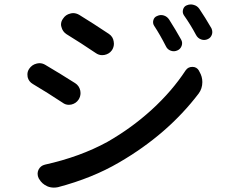

<svg xmlns="http://www.w3.org/2000/svg" viewBox="-20 -813 1040 865"><path d="M674.8 -696.3Q667 -708 670.9 -722.2Q674.8 -736.3 688.5 -741.2Q703.1 -748 718.3 -743.2Q733.4 -738.3 742.2 -724.6Q772.5 -676.8 795.9 -634.8Q803.7 -621.1 798.3 -606.4Q793 -591.8 779.3 -585.9Q764.6 -579.1 749.5 -584.5Q734.4 -589.8 727.5 -604.5Q701.2 -656.2 674.8 -696.3ZM808.6 -744.1Q800.8 -755.9 804.7 -770Q808.6 -784.2 821.3 -789.1Q830.1 -793 839.8 -793Q845.7 -793 852.5 -791Q868.2 -787.1 877.9 -773.4Q904.3 -734.4 932.6 -685.5Q936.5 -676.8 936.5 -668.9Q936.5 -663.1 934.6 -657.2Q929.7 -642.6 916 -636.7Q901.4 -629.9 886.2 -635.3Q871.1 -640.6 863.3 -655.3Q838.9 -701.2 808.6 -744.1ZM279.3 -659.2Q261.7 -670.9 256.8 -691.4Q254.9 -697.3 254.9 -702.1Q254.9 -716.8 263.7 -728.5Q275.4 -747.1 296.9 -752Q303.7 -753.9 309.6 -753.9Q323.2 -753.9 336.9 -746.1Q397.5 -709 470.7 -660.2Q489.3 -647.5 492.2 -626Q493.2 -621.1 493.2 -616.2Q493.2 -600.6 484.4 -586.9Q471.7 -569.3 450.2 -565.4Q445.3 -564.5 440.4 -564.5Q424.8 -564.5 411.1 -574.2Q344.7 -619.1 279.3 -659.2ZM241.2 30.3Q231.4 32.2 222.7 32.2Q207 32.2 193.4 26.4Q168.9 15.6 156.2 -6.8L154.3 -9.8Q149.4 -19.5 149.4 -30.3Q149.4 -39.1 153.3 -47.9Q162.1 -66.4 182.6 -71.3Q340.8 -106.4 463.9 -173.8Q573.2 -236.3 664.1 -319.3Q754.9 -402.3 816.4 -496.1Q827.1 -511.7 846.7 -511.7Q866.2 -511.7 876 -495.1L878.9 -489.3Q891.6 -467.8 891.6 -443.4Q891.6 -414.1 875 -391.6Q735.4 -208 516.6 -81.1Q396.5 -10.7 241.2 30.3ZM127.9 -434.6Q109.4 -445.3 104.5 -465.8Q103.5 -471.7 103.5 -477.5Q103.5 -491.2 111.3 -502.9Q124 -521.5 144.5 -526.4Q151.4 -528.3 158.2 -528.3Q171.9 -528.3 184.6 -520.5Q253.9 -479.5 318.4 -438.5Q336.9 -426.8 341.8 -404.3Q342.8 -399.4 342.8 -393.6Q342.8 -377.9 334 -364.3Q322.3 -346.7 300.8 -341.8Q294.9 -340.8 290 -340.8Q274.4 -340.8 261.7 -350.6Q195.3 -394.5 127.9 -434.6Z"/></svg>

Font: Gen Jyuu Gothic Medium
Style: Regular
Weight: 500
Designer: [Source Han Sans]
Ryoko NISHIZUKA  (kana & ideographs); Paul D. Hunt (Latin, Greek & Cyrillic); Wenlong ZHANG  (bopomofo
Version: Version 1.002.20150607